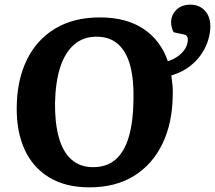

<svg xmlns="http://www.w3.org/2000/svg" viewBox="-20 -792 926 827"><path d="M365 15Q263 15 192.5 -27.5Q122 -70 86.5 -147Q51 -224 52 -328Q53 -448 96 -535Q139 -622 218.5 -669.5Q298 -717 410 -717Q525 -717 599 -667Q673 -617 703 -528Q727 -536 746 -549.5Q765 -563 777 -581.5Q789 -600 789 -621Q789 -632 784 -637.5Q779 -643 765 -645L728 -653Q723 -662 720 -673.5Q717 -685 717 -696Q717 -727 739.5 -749.5Q762 -772 801 -772Q825 -772 844 -761Q863 -750 874.5 -729.5Q886 -709 886 -678Q886 -651 877 -620.5Q868 -590 848.5 -560.5Q829 -531 797 -506Q765 -481 718 -467Q721 -447 723 -426Q725 -405 724 -383Q723 -263 680 -173.5Q637 -84 557.5 -34.5Q478 15 365 15ZM381 -72Q441 -72 479 -106Q517 -140 535.5 -205Q554 -270 555 -363Q557 -448 541 -508.5Q525 -569 489 -601.5Q453 -634 395 -634Q339 -634 299.5 -600Q260 -566 239.5 -502.5Q219 -439 217 -350Q216 -264 233 -201.5Q250 -139 287 -105.5Q324 -72 381 -72Z"/></svg>

Font: Literata
Style: Bold Italic
Weight: 700
Italic angle: -2°
Designer: Latin by Veronika Burian and Jose Scaglione. Greek by Irene Vlachou. Cyrillic by Vera Evstafieva
Foundry: TypeTogether
Version: Version 3.103;gftools[0.9.29]